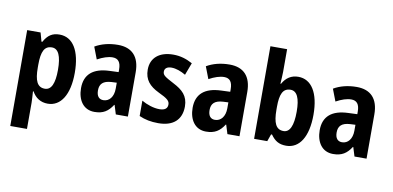

<svg xmlns="http://www.w3.org/2000/svg" viewBox="-87 -1036 3176 1552"><g transform="rotate(10 1501.0 -260.0)"><path d="M326 -557C267 -557 230 -533 198 -475H191L171 -547H61V240H198V24C198 0 195 -32 193 -68H198C225 -19 268 10 327 10C433 10 500 -93 500 -273C500 -455 435 -557 326 -557ZM283 -444C336 -444 362 -387 362 -273C362 -161 336 -105 283 -105C221 -105 198 -157 198 -264V-288C198 -396 222 -444 283 -444Z M806 -557C733 -557 669 -540 618 -510L656 -411C702 -436 744 -450 780 -450C825 -450 848 -423 848 -362V-341L773 -338C641 -333 571 -275 571 -161C571 -65 618 10 710 10C782 10 822 -17 859 -74H862L885 0H984V-363C984 -491 921 -557 806 -557ZM805 -252 848 -254V-205C848 -137 813 -96 765 -96C730 -96 709 -119 709 -167C709 -220 737 -248 805 -252Z M1424 -160C1424 -247 1376 -290 1300 -329C1224 -369 1207 -380 1207 -409C1207 -435 1227 -451 1263 -451C1301 -451 1343 -435 1380 -413L1418 -514C1367 -542 1317 -557 1259 -557C1147 -557 1076 -500 1076 -402C1076 -319 1119 -272 1195 -235C1274 -198 1290 -181 1290 -152C1290 -120 1268 -103 1224 -103C1176 -103 1120 -122 1077 -147V-21C1124 0 1174 10 1234 10C1357 10 1424 -51 1424 -160Z M1722 -557C1649 -557 1585 -540 1534 -510L1572 -411C1618 -436 1660 -450 1696 -450C1741 -450 1764 -423 1764 -362V-341L1689 -338C1557 -333 1487 -275 1487 -161C1487 -65 1534 10 1626 10C1698 10 1738 -17 1775 -74H1778L1801 0H1900V-363C1900 -491 1837 -557 1722 -557ZM1721 -252 1764 -254V-205C1764 -137 1729 -96 1681 -96C1646 -96 1625 -119 1625 -167C1625 -220 1653 -248 1721 -252Z M2157 -574V-760H2020V0H2128L2149 -59H2157C2190 -12 2225 10 2284 10C2393 10 2459 -94 2459 -274C2459 -455 2393 -556 2286 -556C2228 -556 2186 -528 2157 -476H2152C2154 -513 2157 -547 2157 -574ZM2242 -442C2295 -442 2321 -386 2321 -276C2321 -160 2294 -103 2243 -103C2181 -103 2157 -154 2157 -264V-288C2157 -388 2178 -442 2242 -442Z M2765 -557C2692 -557 2628 -540 2577 -510L2615 -411C2661 -436 2703 -450 2739 -450C2784 -450 2807 -423 2807 -362V-341L2732 -338C2600 -333 2530 -275 2530 -161C2530 -65 2577 10 2669 10C2741 10 2781 -17 2818 -74H2821L2844 0H2943V-363C2943 -491 2880 -557 2765 -557ZM2764 -252 2807 -254V-205C2807 -137 2772 -96 2724 -96C2689 -96 2668 -119 2668 -167C2668 -220 2696 -248 2764 -252Z"/></g></svg>

Font: Noto Sans Hebrew Condensed
Style: Bold
Weight: 700
Width: 3
Designer: Monotype Design Team
Foundry: Monotype Imaging Inc.
Version: Version 2.004